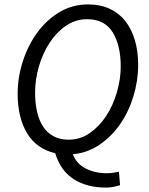

<svg xmlns="http://www.w3.org/2000/svg" viewBox="-20 -688 673 870"><path d="M291 -55Q344 -55 387.5 -85.5Q431 -116 462 -164Q493 -212 510 -271Q527 -330 527 -387Q527 -484 490 -542.5Q453 -601 375 -601Q322 -601 278.5 -571Q235 -541 204 -493Q173 -445 156 -386Q139 -327 139 -269Q139 -221 148 -181.5Q157 -142 175.5 -114Q194 -86 223 -70.5Q252 -55 291 -55ZM459 162Q375 162 315 124.5Q255 87 230 6Q146 -13 103 -84Q60 -155 60 -263Q60 -338 83.5 -410.5Q107 -483 149 -540.5Q191 -598 249.5 -633Q308 -668 379 -668Q434 -668 476.5 -648.5Q519 -629 547.5 -593Q576 -557 591 -506.5Q606 -456 606 -394Q606 -322 584.5 -251.5Q563 -181 524 -125Q485 -69 430.5 -32Q376 5 310 11Q327 55 369 76Q411 97 464 97Q479 97 492 95Q505 93 519 90L524 151Q491 162 459 162Z"/></svg>

Font: Matigon Symbol
Style: Regular
Weight: 400
Designer: Paul D. Hunt
Foundry: Adobe Systems Incorporated
Version: Version 2.021;PS 2.000;hotconv 1.0.86;makeotf.lib2.5.63406